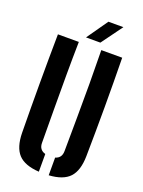

<svg xmlns="http://www.w3.org/2000/svg" viewBox="-179 -1055 855 1144"><g transform="rotate(20 249.0 -483.0)"><path d="M45.5 -175.5Q43.5 -331 43.5 -488Q43.5 -645 45.5 -800H178Q176 -696.5 175.8 -588.5Q175.5 -480.5 176.2 -372.2Q177 -264 177.5 -160.5Q177.5 -137.5 187.8 -123.8Q198 -110 218.5 -104V8Q127.5 2.5 87.2 -40.8Q47 -84 45.5 -175.5ZM281 8V-104Q301 -110 310.8 -124Q320.5 -138 320.5 -160.5Q321.5 -264 322.2 -372.2Q323 -480.5 322.8 -588.5Q322.5 -696.5 320.5 -800H453Q455.5 -645 455.5 -488Q455.5 -331 453 -175.5Q451.5 -84 411.5 -40.8Q371.5 2.5 281 8ZM209 -840 302.5 -973.5H397.5L300 -840Z"/></g></svg>

Font: Big Shoulders Stencil Text Thin ExtraBold
Style: Regular
Weight: 800
Version: Version 2.001